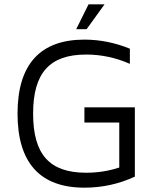

<svg xmlns="http://www.w3.org/2000/svg" viewBox="-20 -859 717 887"><path d="M389 -839 332 -724H380L463 -839H389ZM370 -293H531V-85C482 -69 431 -61 378 -61C209 -61 133 -145 133 -334C133 -522 209 -607 378 -607C449 -607 517 -592 580 -564V-634C514 -661 443 -676 370 -676C165 -676 61 -561 61 -334C61 -107 165 8 370 8C452 8 530 -9 603 -43V-363H370Z"/></svg>

Font: Maven Pro
Style: Regular
Weight: 400
Designer: Joe Prince
Foundry: Joe Prince
Version: Version 1.003